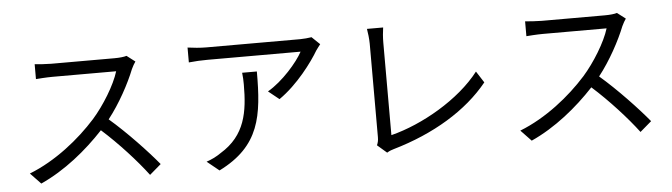

<svg xmlns="http://www.w3.org/2000/svg" viewBox="-48 -938 4096 1170"><g transform="rotate(-5 2000.0 -353.5)"><path d="M800 -669 749 -708C733 -703 707 -700 674 -700C637 -700 328 -700 288 -700C258 -700 201 -704 187 -706V-615C198 -616 253 -620 288 -620C323 -620 642 -620 678 -620C653 -537 580 -419 512 -342C409 -227 261 -108 100 -45L164 22C312 -45 447 -155 554 -270C656 -179 762 -62 829 27L899 -33C834 -112 712 -242 607 -332C678 -422 741 -539 775 -625C781 -639 794 -661 800 -669Z M1931 -676 1882 -723C1867 -720 1831 -717 1812 -717C1752 -717 1286 -717 1238 -717C1201 -717 1159 -721 1124 -726V-635C1163 -639 1201 -641 1238 -641C1285 -641 1738 -641 1808 -641C1775 -579 1681 -470 1589 -417L1655 -364C1769 -443 1864 -572 1904 -640C1911 -651 1924 -666 1931 -676ZM1532 -544H1442C1445 -518 1446 -496 1446 -472C1446 -305 1424 -162 1269 -68C1241 -48 1207 -32 1179 -23L1253 37C1508 -90 1532 -273 1532 -544Z M2222 -32 2280 18C2296 8 2311 3 2322 0C2571 -72 2777 -196 2907 -357L2862 -427C2738 -266 2506 -134 2315 -86C2315 -137 2315 -558 2315 -653C2315 -682 2318 -719 2322 -744H2223C2227 -724 2232 -679 2232 -653C2232 -558 2232 -143 2232 -81C2232 -61 2229 -48 2222 -32Z M3800 -669 3749 -708C3733 -703 3707 -700 3674 -700C3637 -700 3328 -700 3288 -700C3258 -700 3201 -704 3187 -706V-615C3198 -616 3253 -620 3288 -620C3323 -620 3642 -620 3678 -620C3653 -537 3580 -419 3512 -342C3409 -227 3261 -108 3100 -45L3164 22C3312 -45 3447 -155 3554 -270C3656 -179 3762 -62 3829 27L3899 -33C3834 -112 3712 -242 3607 -332C3678 -422 3741 -539 3775 -625C3781 -639 3794 -661 3800 -669Z"/></g></svg>

Font: Noto Sans CJK HK
Style: Regular
Weight: 400
Designer: Ryoko NISHIZUKA 西塚涼子 (kana, bopomofo & ideographs); Paul D. Hunt (Latin, Greek & Cyrillic); Sandoll Communications 산돌커뮤니
Foundry: Adobe
Version: Version 2.004;hotconv 1.0.118;makeotfexe 2.5.65603